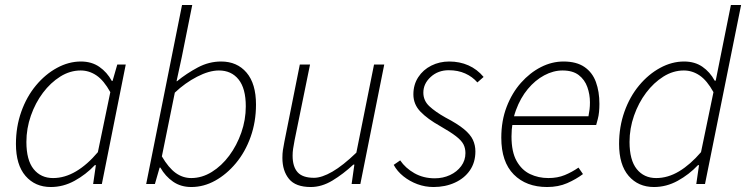

<svg xmlns="http://www.w3.org/2000/svg" viewBox="-20 -739 2996 771"><path d="M184 12Q121 12 82.5 -32.5Q44 -77 44 -161Q44 -230 65.5 -290.5Q87 -351 124.5 -396Q162 -441 209 -466.5Q256 -492 305 -492Q348 -492 379 -470.5Q410 -449 429 -414H432L451 -480H485L389 0H354L365 -76H361Q325 -38 279.5 -13Q234 12 184 12ZM193 -24Q240 -24 285.5 -51Q331 -78 373 -128L423 -369Q397 -416 367.5 -436Q338 -456 304 -456Q261 -456 222 -431.5Q183 -407 152.5 -366.5Q122 -326 104 -274.5Q86 -223 86 -169Q86 -96 115 -60Q144 -24 193 -24Z M748 12Q706 12 675 -9.5Q644 -31 624 -66H621L602 0H567L711 -719H752L710 -510L689 -413H691Q729 -444 774 -468Q819 -492 868 -492Q932 -492 970 -447.5Q1008 -403 1008 -319Q1008 -250 986.5 -189.5Q965 -129 927.5 -84Q890 -39 844 -13.5Q798 12 748 12ZM748 -24Q791 -24 830.5 -48.5Q870 -73 900.5 -114Q931 -155 949 -206.5Q967 -258 967 -312Q967 -384 938 -420Q909 -456 859 -456Q820 -456 771.5 -431Q723 -406 682 -367L630 -111Q657 -65 685.5 -44.5Q714 -24 748 -24Z M1228 12Q1167 12 1140.5 -20.5Q1114 -53 1114 -105Q1114 -123 1116 -136Q1118 -149 1122 -170L1184 -480H1225L1163 -176Q1159 -155 1157 -141.5Q1155 -128 1155 -114Q1155 -70 1175 -47.5Q1195 -25 1241 -25Q1272 -25 1314.5 -49.5Q1357 -74 1411 -126L1482 -480H1523L1427 0H1392L1403 -78H1399Q1358 -40 1315 -14Q1272 12 1228 12Z M1721 12Q1687 12 1656 0.5Q1625 -11 1600 -31Q1575 -51 1561 -77L1587 -95Q1608 -64 1644 -43.5Q1680 -23 1726 -23Q1759 -23 1787 -36Q1815 -49 1832 -72Q1849 -95 1849 -124Q1849 -144 1841 -159.5Q1833 -175 1811 -192Q1789 -209 1747 -233Q1697 -261 1668.5 -290.5Q1640 -320 1640 -360Q1640 -399 1659.5 -429Q1679 -459 1712 -475.5Q1745 -492 1784 -492Q1826 -492 1861 -476.5Q1896 -461 1922 -430L1897 -408Q1877 -431 1848 -444Q1819 -457 1782 -457Q1739 -457 1709.5 -430Q1680 -403 1680 -367Q1680 -335 1704 -312.5Q1728 -290 1769 -267Q1817 -242 1843 -220.5Q1869 -199 1879 -177.5Q1889 -156 1889 -131Q1889 -87 1867 -55Q1845 -23 1806.5 -5.5Q1768 12 1721 12Z M2177 12Q2093 12 2043 -38.5Q1993 -89 1993 -186Q1993 -254 2014.5 -310Q2036 -366 2072 -406.5Q2108 -447 2152 -469.5Q2196 -492 2243 -492Q2295 -492 2327 -470Q2359 -448 2373 -409.5Q2387 -371 2387 -322Q2387 -305 2385.5 -289.5Q2384 -274 2380.5 -261Q2377 -248 2374 -237H2026L2033 -272H2343Q2346 -287 2347.5 -300Q2349 -313 2349 -328Q2349 -360 2338.5 -389.5Q2328 -419 2304 -437.5Q2280 -456 2239 -456Q2202 -456 2165.5 -436.5Q2129 -417 2099.5 -381.5Q2070 -346 2052 -297Q2034 -248 2034 -191Q2034 -129 2054.5 -92.5Q2075 -56 2108.5 -40Q2142 -24 2182 -24Q2219 -24 2248 -36Q2277 -48 2303 -66L2321 -40Q2293 -19 2257.5 -3.5Q2222 12 2177 12Z M2606 12Q2543 12 2504.5 -32.5Q2466 -77 2466 -161Q2466 -230 2487.5 -290.5Q2509 -351 2546.5 -396Q2584 -441 2631 -466.5Q2678 -492 2727 -492Q2770 -492 2800.5 -471Q2831 -450 2850 -415H2854L2873 -510L2915 -719H2956L2811 0H2776L2787 -76H2783Q2747 -38 2701.5 -13Q2656 12 2606 12ZM2615 -24Q2662 -24 2707 -51Q2752 -78 2795 -128L2845 -369Q2819 -416 2789.5 -436Q2760 -456 2726 -456Q2683 -456 2644 -431.5Q2605 -407 2574.5 -366.5Q2544 -326 2526 -274.5Q2508 -223 2508 -169Q2508 -96 2537 -60Q2566 -24 2615 -24Z"/></svg>

Font: Source Sans 3 Light
Style: Italic
Weight: 300
Italic angle: -11°
Designer: Paul D. Hunt
Foundry: Adobe
Version: Version 3.046;hotconv 1.0.118;makeotfexe 2.5.65603